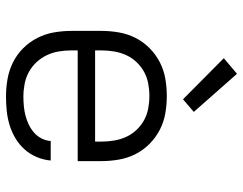

<svg xmlns="http://www.w3.org/2000/svg" viewBox="-105 -697 810 640"><g transform="rotate(90 300.0 -377.0)"><path d="M302 8Q273 8 244 3Q215 -2 188.5 -15Q162 -28 141 -49Q120 -70 106.5 -96.5Q93 -123 88 -152Q83 -181 83 -210V-310Q83 -339 88 -368Q93 -397 106 -423Q119 -449 140 -470Q161 -491 187 -504.5Q213 -518 242 -523Q271 -528 300 -528Q329 -528 358 -523Q387 -518 413 -504.5Q439 -491 460 -470Q481 -449 494 -423Q507 -397 512 -368Q517 -339 517 -310V-231H148V-210Q148 -189 151.5 -168Q155 -147 164 -128Q173 -109 187.5 -93.5Q202 -78 220.5 -68Q239 -58 260 -54Q281 -50 302 -50Q318 -50 334 -51.5Q350 -53 365.5 -57Q381 -61 395.5 -68Q410 -75 422 -85.5Q434 -96 441.5 -110.5Q449 -125 450 -141H515Q513 -117 503.5 -94.5Q494 -72 478 -54Q462 -36 441 -23.5Q420 -11 397 -4Q374 3 350 5.5Q326 8 302 8ZM148 -289H452V-310Q452 -331 448.5 -352Q445 -373 436.5 -392Q428 -411 413.5 -426.5Q399 -442 381 -452Q363 -462 342 -466Q321 -470 300 -470Q279 -470 258 -466Q237 -462 219 -452Q201 -442 186.5 -426.5Q172 -411 163.5 -392Q155 -373 151.5 -352Q148 -331 148 -310ZM311 -582 174 -718 226 -762 353 -618Z"/></g></svg>

Font: Iosevka Custom Light Extended
Style: Regular
Weight: 300
Width: 7
Monospace: yes
Designer: Belleve Invis
Foundry: Belleve Invis
Version: Version 11.2.4; ttfautohint (v1.8.4)